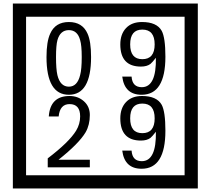

<svg xmlns="http://www.w3.org/2000/svg" viewBox="-20 -980 1195 1090"><path d="M1103 90H53V-960H1103ZM1028 15V-885H128V15ZM497 -656Q497 -442 371 -442Q244 -442 244 -656Q244 -744 265 -789Q294 -855 371 -855Q448 -855 477 -789Q497 -745 497 -656ZM444 -656Q444 -723 435 -752Q420 -809 371 -809Q322 -809 306 -752Q298 -723 298 -656Q298 -587 306 -553Q322 -488 371 -488Q419 -488 435 -554Q444 -587 444 -656ZM919 -658Q919 -442 784 -442Q687 -442 674 -545H727Q731 -485 785 -485Q868 -485 865 -652Q844 -625 834 -617Q814 -602 780 -602Q663 -602 663 -728Q663 -786 695.5 -820.5Q728 -855 786 -855Q870 -855 898 -805Q919 -766 919 -658ZM858 -728Q858 -812 788 -812Q719 -812 719 -728Q719 -644 788 -644Q858 -644 858 -728ZM490 -30H251V-81Q372 -173 412 -238Q435 -276 435 -319Q435 -389 375 -389Q320 -389 313 -319H257Q265 -435 375 -435Q423 -435 456.5 -405Q490 -375 490 -327Q490 -271 466 -229Q428 -165 312 -73H490ZM919 -238Q919 -22 784 -22Q687 -22 674 -125H727Q731 -65 785 -65Q868 -65 865 -232Q844 -205 834 -197Q814 -182 780 -182Q663 -182 663 -308Q663 -366 695.5 -400.5Q728 -435 786 -435Q870 -435 898 -385Q919 -346 919 -238ZM858 -308Q858 -392 788 -392Q719 -392 719 -308Q719 -224 788 -224Q858 -224 858 -308Z"/></svg>

Font: Unicode BMP Fallback SIL
Style: Regular
Weight: 400
Foundry: NRSI, SIL International
Version: Version 5.1 Based on Unicode 5.1